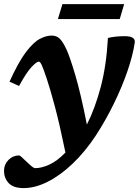

<svg xmlns="http://www.w3.org/2000/svg" viewBox="-32 -706 694 958"><path d="M63 -277 15.5 -298.5Q60 -396.5 97.2 -445.8Q134.5 -495 166.2 -511.8Q198 -528.5 226 -528.5Q249.5 -528.5 265.5 -513.5Q281.5 -498.5 300 -458.5Q316.5 -423 343.8 -331Q371 -239 401.5 -84.5Q442.5 -165.5 470.8 -272.5Q499 -379.5 506.5 -516.5Q524 -521 545 -523.2Q566 -525.5 592 -525.5Q644 -525 640.5 -494.5Q631 -429.5 603.5 -349.8Q576 -270 535.2 -187Q494.5 -104 445 -28Q391.5 52.5 330 111Q268.5 169.5 205.8 201Q143 232.5 86 232.5Q34.5 232.5 11.2 207.5Q-12 182.5 -12 146.5Q-12 114.5 10.2 92Q32.5 69.5 63.5 69.5Q67 69.5 77 78.8Q87 88 99 99.5Q111 111.5 123.8 122.2Q136.5 133 143.5 133Q175.5 133 214.5 115.2Q253.5 97.5 294.5 55Q265.5 -86 242 -174Q218.5 -262 201.5 -312.5Q183.5 -366.5 175.8 -382.5Q168 -398.5 161.5 -398.5Q150.5 -398.5 125 -371.2Q99.5 -344 63 -277ZM257 -611 279.5 -685.5H587.5L565.5 -611Z"/></svg>

Font: Newsreader 6pt SemiBold
Style: Italic
Weight: 600
Italic angle: -17°
Designer: Hugues Gentile
Foundry: Production Type
Version: Version 1.003; ttfautohint (v1.8.3)